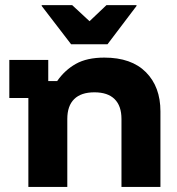

<svg xmlns="http://www.w3.org/2000/svg" viewBox="-20 -736 698 756"><path d="M91.7 0V-350H16.7V-500H170V-416.7H205Q235 -460 278.8 -484.6Q322.5 -509.2 390.8 -509.2Q497.5 -509.2 554.6 -451.7Q611.7 -394.2 611.7 -297.5V0H458.3V-267.5Q458.3 -319.2 431.2 -345.8Q404.2 -372.5 351.7 -372.5Q299.2 -372.5 272.1 -345.8Q245 -319.2 245 -267.5V0ZM260 -561.7 144.2 -712.5V-715.8H264.2L332.5 -652.5L399.2 -715.8H517.5V-712.5L403.3 -561.7Z"/></svg>

Font: Funnel Display ExtraBold
Style: Regular
Weight: 800
Designer: NORD ID, Kristian Moeller
Foundry: Dicotype
Version: Version 1.000